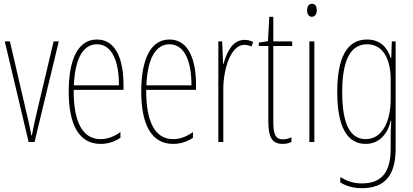

<svg xmlns="http://www.w3.org/2000/svg" viewBox="-20 -744 2163 1006"><path d="M130 0H161L288 -527H261L172 -152C163 -114 155 -76 147 -35H144C137 -77 128 -115 119 -152L32 -527H5Z M488 -537C387 -537 340 -429 340 -264C340 -94 392 10 507 10C548 10 583 -3 611 -22V-52C576 -27 542 -15 507 -15C412 -15 365 -106 366 -273H627V-301C627 -421 593 -537 488 -537ZM488 -512C571 -512 604 -414 603 -297H367C373 -442 418 -512 488 -512Z M868 -537C767 -537 720 -429 720 -264C720 -94 772 10 887 10C928 10 963 -3 991 -22V-52C956 -27 922 -15 887 -15C792 -15 745 -106 746 -273H1007V-301C1007 -421 973 -537 868 -537ZM868 -512C951 -512 984 -414 983 -297H747C753 -442 798 -512 868 -512Z M1261 -535C1194 -535 1166 -462 1151 -409H1149L1144 -527H1124V0H1150V-277C1150 -380 1188 -509 1261 -509C1275 -509 1290 -504 1298 -500L1306 -524C1292 -532 1274 -535 1261 -535Z M1462 -14C1422 -14 1412 -44 1412 -108V-503H1511V-527H1412V-656H1391L1384 -528L1336 -521V-503H1386V-112C1386 -32 1400 10 1461 10C1480 10 1494 6 1507 0V-25C1497 -19 1479 -14 1462 -14Z M1615 -724C1595 -724 1589 -706 1589 -690C1589 -672 1597 -656 1614 -656C1630 -656 1640 -670 1640 -691C1640 -707 1634 -724 1615 -724ZM1627 -527H1601V0H1627Z M1903 -537C1793 -537 1747 -433 1747 -262C1747 -76 1801 10 1896 10C1967 10 2012 -43 2027 -111H2030C2027 -70 2027 -43 2027 -12V35C2027 163 1976 217 1876 217C1831 217 1799 205 1763 184V212C1796 232 1833 242 1876 242C1998 242 2053 173 2053 35V-527H2033L2030 -440H2027C2012 -489 1977 -537 1903 -537ZM1903 -512C1992 -512 2027 -426 2027 -329V-221C2027 -126 1992 -15 1896 -15C1815 -15 1773 -93 1773 -262C1773 -411 1808 -512 1903 -512Z"/></svg>

Font: Noto Sans Khmer UI ExtraCondensed Thin
Style: Regular
Weight: 100
Width: 2
Designer: Danh Hong and the Monotype Design Team
Foundry: Monotype Imaging Inc.
Version: Version 2.002